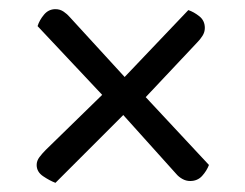

<svg xmlns="http://www.w3.org/2000/svg" viewBox="-20 -501 535 419"><path d="M298 -289 436 -141Q431 -128 421 -117Q411 -106 395 -106Q386 -106 378 -110.5Q370 -115 365 -121L249 -250L101 -102Q88 -107 74 -116.5Q60 -126 60 -141Q60 -150 66 -158Q72 -166 80 -174L203 -294L62 -444Q66 -457 76 -469Q86 -481 101 -481Q111 -481 119 -475.5Q127 -470 132 -464L252 -333L391 -479Q403 -475 415 -465.5Q427 -456 427 -440Q427 -431 422 -423Q417 -415 410 -408Z"/></svg>

Font: Baloo 2 Latin
Style: Regular
Weight: 400
Designer: Sarang Kulkarni and Ek Type
Foundry: Ek Type
Version: Version 1.001